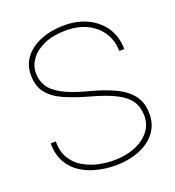

<svg xmlns="http://www.w3.org/2000/svg" viewBox="-133 -826 856 939"><g transform="rotate(-20 295.5 -356.0)"><path d="M523.4 -170.4Q523.4 -215.3 502.2 -247.6Q481 -279.8 432.9 -304.2Q384.8 -328.6 304.2 -350.6Q231.9 -370.6 179.2 -394Q126.5 -417.5 98.1 -453.6Q69.8 -489.7 69.8 -546.9Q69.8 -601.1 100.8 -639.9Q131.8 -678.7 185.3 -699.7Q238.8 -720.7 305.7 -720.7Q375 -720.7 428.2 -694.3Q481.4 -668 512 -620.8Q542.5 -573.7 542.5 -510.7H516.1Q516.1 -563.5 489.7 -605Q463.4 -646.5 416.3 -670.4Q369.1 -694.3 305.7 -694.3Q238.8 -694.3 191.9 -673.8Q145 -653.3 120.6 -619.9Q96.2 -586.4 96.2 -547.9Q96.2 -510.3 114.7 -479.5Q133.3 -448.7 179.9 -423.3Q226.6 -397.9 311.5 -376Q381.8 -357.9 435.5 -333Q489.3 -308.1 519.8 -269.8Q550.3 -231.4 550.3 -171.4Q550.3 -113.3 517.6 -72.8Q484.9 -32.2 430.2 -11.2Q375.5 9.8 309.1 9.8Q263.7 9.8 217.3 -1Q170.9 -11.7 132.3 -35.9Q93.8 -60.1 70.3 -100.6Q46.9 -141.1 46.9 -200.7H73.2Q73.2 -147.5 95.2 -111.8Q117.2 -76.2 152.6 -55.4Q188 -34.7 229.2 -25.6Q270.5 -16.6 309.1 -16.6Q371.6 -16.6 419.9 -36.1Q468.3 -55.7 495.8 -90.3Q523.4 -125 523.4 -170.4Z"/></g></svg>

Font: Vazirmatn UI Thin
Style: Regular
Weight: 100
Designer: Saber Rastikerdar
Foundry: Saber Rastikerdar
Version: Version 33.003